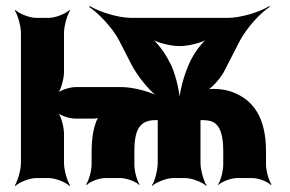

<svg xmlns="http://www.w3.org/2000/svg" viewBox="-20 -587 955 633"><path d="M717 -348 771 -453C794 -496 839 -545 869 -564L868 -567C838 -548 775 -528 730 -528H414C368 -528 305 -549 276 -567L274 -564C303 -545 351 -496 373 -453L413 -375C435 -332 480 -279 509 -261L511 -264C483 -283 422 -300 379 -300H231C210 -300 175 -289 165 -276L167 -274C180 -286 191 -326 191 -350V-478C191 -502 202 -539 211 -552L209 -554C197 -542 163 -528 140 -528H100C77 -528 43 -542 31 -554L29 -552C38 -539 49 -502 49 -478V-50C49 -26 38 11 29 24L31 26C43 14 77 0 100 0H140C163 0 197 14 209 26L211 24C202 11 191 -26 191 -50V-146C191 -170 180 -210 167 -222L165 -220C175 -207 208 -196 228 -196H289C296 -196 307 -198 312 -202L309 -206C304 -202 297 -188 295 -180C286 -154 282 -123 282 -88V-44C282 -23 272 10 264 21L266 23C276 12 307 0 327 0H377C397 0 429 12 439 23L440 21C432 10 423 -23 423 -44V-88C423 -159 440 -191 493 -191H498C500 -191 503 -191 504 -192L501 -195C500 -194 500 -188 500 -186V-50C500 -26 490 11 481 24L482 26C494 14 529 0 552 0H590C613 0 648 14 660 26L661 24C652 11 641 -26 641 -50V-188V-194L638 -191H643H645C656 -191 668 -190 677 -187C707 -176 716 -139 716 -88V-44C716 -23 707 10 699 21L700 23C710 12 742 0 762 0H812C832 0 863 12 873 23L875 21C867 10 857 -23 857 -44V-88C857 -197 817 -259 742 -285C717 -294 674 -297 656 -290L657 -286C675 -293 703 -324 717 -348ZM545 -371 540 -380C526 -411 496 -450 476 -464L475 -461C495 -447 541 -435 572 -435C603 -435 649 -447 669 -461L668 -464C645 -448 615 -406 601 -371C584 -332 570 -275 570 -243H574C574 -275 562 -332 545 -371Z"/></svg>

Font: Asimov
Style: EdgeExtreme
Weight: 500
Designer: Google
Version: Version 2.000980: 2014